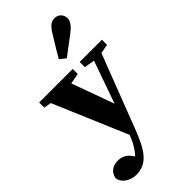

<svg xmlns="http://www.w3.org/2000/svg" viewBox="-310 -846 1153 1153"><g transform="rotate(-45 266.5 -269.5)"><path d="M104 237C196.8 237 242 168.9 291.2 40.9L493 -483.4H427.5L296.6 -112.5L243.9 38.7C220.4 105.8 179.7 160.4 132.1 189.1L162.7 206L200.3 189.1L169.3 143.6C142.3 104.4 110 97.3 83.3 97.3C43.9 97.3 9.2 117.8 0.7 161.6C4.3 204.2 50.7 237 104 237ZM254.6 62.8 328.8 -112.2 321.8 -132.9 194.9 -483.4H22.5L254.6 62.8ZM-2.5 -439.7 88.3 -424H192.7L282.4 -440.2V-483.4H-2.5V-439.7ZM341.7 -439.7 425.3 -424.7H444.6L530.5 -439.7V-483.4H341.7V-439.7ZM264.8 -583.9 302.7 -553.4C328.9 -573.1 354.4 -593.2 413.2 -636.7C452.5 -666 476.2 -691.1 476.2 -720.7C476.2 -755.8 448.8 -776.5 421.9 -776.5C389 -776.5 369.9 -757.8 342.9 -713.4C300.4 -644 282.2 -614.3 264.8 -583.9Z"/></g></svg>

Font: Source Serif Variable
Style: Regular
Weight: 389
Designer: Frank Grießhammer
Foundry: Adobe Systems Incorporated
Version: Version 3.001;hotconv 1.0.111;makeotfexe 2.5.65597